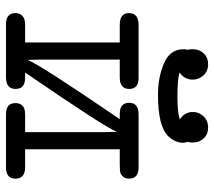

<svg xmlns="http://www.w3.org/2000/svg" viewBox="-56 -640 696 623"><g transform="rotate(90 291.5 -328.0)"><path d="M22 -30.8Q22 -48.8 38.1 -58.1Q44.9 -62 65.9 -62H117.2V-369.1H60.1Q22 -369.1 22 -398.9Q22 -429.7 59.1 -430.2H231.9Q268.1 -430.2 268.1 -399.9Q268.1 -369.1 231 -369.1H172.9V-109.9L173.8 -69.8Q189 -109.9 366.2 -369.1H349.1Q313 -369.1 313 -399.9Q313 -429.7 350.1 -430.2H522.9Q559.1 -430.2 559.1 -398.9Q559.1 -380.9 543 -372.1Q538.1 -369.1 515.1 -369.1H463.9V-62H522Q559.1 -62 559.1 -31Q559.1 0 522.9 0H350.1Q314 0 314 -30.8Q314 -49.8 329.1 -58.1Q335.9 -62 356.9 -62H408.2V-319.8L407.2 -359.9Q393.1 -321.8 214.8 -62H231.9Q268.1 -62 268.1 -31Q268.1 0 230 0H58.1Q22 0 22 -30.8ZM139.2 -576.2Q139.2 -582 141.1 -589.8Q139.2 -594.7 139.2 -606.9Q139.2 -627 152.6 -641.4Q166 -655.8 188 -655.8Q210 -655.8 223.9 -640.9Q237.8 -626 237.8 -606Q237.8 -579.1 214.8 -563Q236.8 -556.2 292 -556.2H294.9Q343.8 -556.2 367.2 -564Q343.3 -579.1 342.8 -606Q342.8 -626 356.9 -640.9Q371.1 -655.8 393.1 -655.8Q415 -655.8 428.5 -641.4Q441.9 -627 441.9 -606.9Q441.9 -594.7 439.9 -589.8Q442.9 -577.6 442.9 -576.2Q442.9 -549.3 421.9 -526.9Q389.6 -492.7 285.2 -493.2Q230 -493.2 184.6 -512.7Q139.2 -532.2 139.2 -576.2Z"/></g></svg>

Font: CMU Typewriter Text Variable Width
Style: Medium
Weight: 500
Version: Version 0.7.0